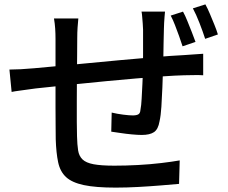

<svg xmlns="http://www.w3.org/2000/svg" viewBox="-20 -814 1040 875"><path d="M732 -761Q731 -753 730 -739Q729 -725 728 -710Q727 -695 727 -683Q726 -651 725.5 -619Q725 -587 724.5 -557.5Q724 -528 723 -502Q722 -462 720 -415.5Q718 -369 715.5 -328Q713 -287 707 -261Q701 -225 682 -212Q663 -199 626 -199Q608 -199 581 -201.5Q554 -204 528 -208Q502 -212 487 -214L489 -301Q514 -295 541.5 -291.5Q569 -288 585 -288Q602 -288 610.5 -293Q619 -298 620 -313Q624 -333 625.5 -364Q627 -395 629 -431.5Q631 -468 631 -503Q632 -530 632 -560Q632 -590 632 -620.5Q632 -651 632 -679Q632 -691 630.5 -706.5Q629 -722 628 -737Q627 -752 625 -761ZM337 -730Q335 -710 333.5 -688Q332 -666 332 -640Q332 -609 331.5 -562Q331 -515 330.5 -460.5Q330 -406 330 -353.5Q330 -301 330 -258.5Q330 -216 331 -193Q332 -154 336 -128.5Q340 -103 356 -87.5Q372 -72 406.5 -65.5Q441 -59 501 -59Q553 -59 609 -62Q665 -65 715 -71Q765 -77 799 -83L796 24Q762 27 713.5 31Q665 35 611 38Q557 41 507 41Q416 41 362 29.5Q308 18 281 -7Q254 -32 245 -74.5Q236 -117 234 -179Q234 -200 233.5 -238Q233 -276 233 -323Q233 -370 233 -419Q233 -468 233 -512.5Q233 -557 233 -589Q233 -621 233 -635Q233 -661 231.5 -683.5Q230 -706 226 -730ZM23 -497Q45 -497 74.5 -498.5Q104 -500 136 -503Q168 -506 228 -511.5Q288 -517 364.5 -524.5Q441 -532 523 -539.5Q605 -547 682.5 -553.5Q760 -560 820 -563Q839 -565 862.5 -566Q886 -567 906 -569V-471Q898 -472 882.5 -472Q867 -472 849.5 -471.5Q832 -471 819 -471Q780 -470 723 -466Q666 -462 601 -456.5Q536 -451 468 -444.5Q400 -438 337.5 -431.5Q275 -425 224 -419.5Q173 -414 143 -411Q127 -409 106.5 -406Q86 -403 66.5 -400.5Q47 -398 33 -395ZM814 -761Q824 -743 834 -718Q844 -693 854 -668Q864 -643 871 -623L812 -603Q805 -625 796 -650Q787 -675 777.5 -699.5Q768 -724 758 -743ZM916 -794Q926 -776 936.5 -751Q947 -726 957 -701.5Q967 -677 973 -657L915 -637Q904 -671 889 -709.5Q874 -748 859 -776Z"/></svg>

Font: Noto Sans KR Medium
Style: Regular
Weight: 500
Designer: Ryoko NISHIZUKA  (kana, bopomofo & ideographs); Paul D. Hunt (Latin, Greek & Cyrillic); Sandoll Communications , Soo-you
Foundry: Adobe
Version: Version 2.004-H2;hotconv 1.0.118;makeotfexe 2.5.65603